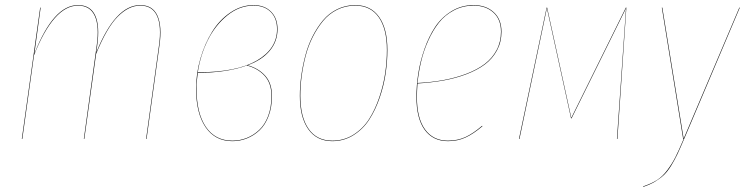

<svg xmlns="http://www.w3.org/2000/svg" viewBox="-20 -547 2933 756"><path d="M532.2 -526.9Q581.1 -526.9 599.9 -485.4Q618.7 -443.8 607.9 -368.2L557.1 0H555.2L606 -368.2Q616.7 -443.4 598.4 -484.1Q580.1 -524.9 532.2 -524.9Q486.3 -524.9 443.1 -481Q399.9 -437 358.4 -334.5L312 0H310.1L360.8 -368.2Q371.6 -443.4 353.3 -484.1Q335 -524.9 287.1 -524.9Q191.4 -524.9 113.8 -329.1L67.9 0H65.9L138.2 -517.1H140.1L115.2 -335Q190.4 -526.9 287.1 -526.9Q336.4 -526.9 355 -485.6Q373.5 -444.3 362.8 -368.2L358.9 -339.8Q434.1 -526.9 532.2 -526.9Z M978 -526.9Q1021.5 -526.9 1047.1 -501.2Q1072.8 -475.6 1072.8 -432.1Q1072.8 -384.3 1042.5 -347.7Q1012.2 -311 955.1 -290Q997.1 -278.8 1023.9 -249.3Q1050.8 -219.7 1050.8 -168.9Q1050.8 -125 1037.6 -90.1Q1024.4 -55.2 1002.2 -34.2Q980 -13.2 952.6 -2.2Q925.3 8.8 895 8.8Q827.1 8.8 789.6 -45.9Q752 -100.6 752 -198.2Q752 -257.3 769 -316.2Q786.1 -375 815.2 -421.9Q844.2 -468.8 887.2 -497.8Q930.2 -526.9 978 -526.9ZM978 -524.9Q922.9 -524.9 875.2 -486.3Q827.6 -447.8 798.3 -388.9Q769 -330.1 758.8 -262.2Q912.6 -262.7 991.7 -308.8Q1070.8 -355 1070.8 -432.1Q1070.8 -475.1 1045.9 -500Q1021 -524.9 978 -524.9ZM951.7 -289.1Q876.5 -261.2 758.8 -259.8Q753.9 -228 753.9 -198.2Q753.9 -101.1 790.8 -47.1Q827.6 6.8 895 6.8Q924.8 6.8 951.7 -3.9Q978.5 -14.6 1000.7 -35.4Q1022.9 -56.2 1035.9 -90.6Q1048.8 -125 1048.8 -168.9Q1048.8 -219.2 1021.7 -248.8Q994.6 -278.3 951.7 -289.1Z M1288.6 8.8Q1227.1 8.8 1193.8 -38.3Q1160.6 -85.4 1160.6 -169.9Q1160.6 -207.5 1166 -247.1Q1171.4 -286.6 1181.9 -327.1Q1192.4 -367.7 1210.4 -403.3Q1228.5 -439 1251.7 -466.8Q1274.9 -494.6 1307.6 -510.7Q1340.3 -526.9 1378.4 -526.9Q1439.5 -526.9 1472.4 -480.7Q1505.4 -434.6 1505.4 -350.1Q1505.4 -305.2 1498.5 -258.1Q1491.7 -210.9 1475.1 -162.6Q1458.5 -114.3 1434.3 -76.7Q1410.2 -39.1 1372.3 -15.1Q1334.5 8.8 1288.6 8.8ZM1288.6 6.8Q1334.5 6.8 1371.8 -16.8Q1409.2 -40.5 1433.1 -77.9Q1457 -115.2 1473.4 -163.6Q1489.7 -211.9 1496.6 -258.5Q1503.4 -305.2 1503.4 -350.1Q1503.4 -433.6 1471.2 -479.2Q1439 -524.9 1378.4 -524.9Q1340.3 -524.9 1307.9 -508.8Q1275.4 -492.7 1252.4 -464.8Q1229.5 -437 1211.7 -401.9Q1193.8 -366.7 1183.3 -326.2Q1172.9 -285.6 1167.7 -246.6Q1162.6 -207.5 1162.6 -169.9Q1162.6 -85.9 1195.1 -39.6Q1227.5 6.8 1288.6 6.8Z M1954.6 -421.9Q1954.6 -381.8 1937 -348.9Q1919.4 -315.9 1889.4 -293.5Q1859.4 -271 1816.9 -254.9Q1774.4 -238.8 1726.8 -230.2Q1679.2 -221.7 1624 -218.3Q1621.6 -187.5 1621.6 -165Q1621.6 -81.5 1653.6 -37.4Q1685.5 6.8 1743.7 6.8Q1781.7 6.8 1812.5 -7.3Q1843.3 -21.5 1878.4 -51.8L1879.4 -49.8Q1843.8 -19.5 1812.7 -5.4Q1781.7 8.8 1743.7 8.8Q1684.6 8.8 1652.1 -35.9Q1619.6 -80.6 1619.6 -165Q1619.6 -210.4 1627 -258.1Q1634.3 -305.7 1651.4 -354.5Q1668.5 -403.3 1693.6 -441.2Q1718.8 -479 1757.8 -502.9Q1796.9 -526.9 1844.7 -526.9Q1893.6 -526.9 1924.1 -499Q1954.6 -471.2 1954.6 -421.9ZM1844.7 -524.9Q1802.7 -524.9 1767.3 -506.3Q1731.9 -487.8 1708 -457.5Q1684.1 -427.2 1666 -386.7Q1647.9 -346.2 1638.2 -304.9Q1628.4 -263.7 1624 -220.2Q1679.7 -223.1 1727.3 -231.9Q1774.9 -240.7 1817.1 -256.8Q1859.4 -272.9 1888.9 -295.4Q1918.5 -317.9 1935.5 -350.1Q1952.6 -382.3 1952.6 -421.9Q1952.6 -470.7 1922.6 -497.8Q1892.6 -524.9 1844.7 -524.9Z M2446.3 -517.1 2411.1 0H2409.2L2442.4 -478Q2444.3 -511.2 2445.3 -515.1L2230.5 -81.1H2228.5L2133.3 -515.1Q2131.8 -506.8 2126.5 -481.9L2025.4 0H2023.4L2132.3 -517.1H2134.3L2229.5 -83L2444.3 -517.1Z M2893.1 -517.1 2673.8 0Q2657.7 38.1 2647.2 60.3Q2636.7 82.5 2622.6 105.5Q2608.4 128.4 2593.8 142.3Q2579.1 156.2 2559.1 168.2Q2539.1 180.2 2512.2 189V187Q2544.9 175.8 2566.9 161.9Q2588.9 147.9 2607.4 123Q2626 98.1 2638.7 73.2Q2651.4 48.3 2671.9 0H2669.9L2585.9 -517.1H2587.9L2671.9 -1L2891.1 -517.1Z"/></svg>

Font: Fira Sans Compressed Two
Style: Italic
Weight: 100
Width: 3
Italic angle: -8°
Designer: Carrois Corporate & Edenspiekermann AG
Foundry: Carrois Corporate GbR & Edenspiekermann AG
Version: Version 4.203;PS 004.203;hotconv 1.0.88;makeotf.lib2.5.64775